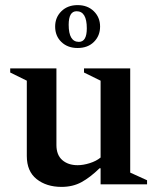

<svg xmlns="http://www.w3.org/2000/svg" viewBox="-20 -722 618 752"><path d="M221 10Q162 10 123.5 -20.5Q85 -51 85 -111V-406L20 -438V-454H201V-154Q201 -115 224 -95Q247 -75 284 -75Q306 -75 331.5 -83Q357 -91 374 -105V-406L309 -438V-454H490V-46L556 -16V0H374V-63H370Q333 -27 299 -8.5Q265 10 221 10ZM284 -702Q323 -702 347.5 -678Q372 -654 372 -618Q372 -582 348 -558Q324 -534 284 -534Q245 -534 220.5 -557.5Q196 -581 196 -618Q196 -654 220.5 -678Q245 -702 284 -702ZM280 -678Q249 -678 249 -625Q249 -558 289 -558Q320 -558 320 -611Q320 -678 280 -678Z"/></svg>

Font: Spectral SemiBold
Style: Regular
Weight: 600
Designer: Jean-Baptiste Levee
Foundry: Production Type
Version: Version 2.001